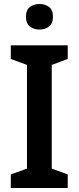

<svg xmlns="http://www.w3.org/2000/svg" viewBox="-20 -941 394 961"><path d="M319 0H34V-68L115 -97V-616L34 -646V-714H319V-646L239 -616V-97L319 -68ZM178 -921Q150 -921 130 -906.5Q110 -892 110 -857Q110 -823 130 -808Q150 -793 178 -793Q205 -793 225 -808Q245 -823 245 -857Q245 -892 225 -906.5Q205 -921 178 -921Z"/></svg>

Font: Noto Sans Display Medium
Style: Regular
Weight: 500
Designer: Monotype Design Team
Foundry: Monotype Imaging Inc.
Version: Version 1.900